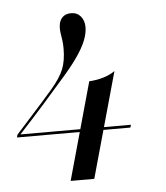

<svg xmlns="http://www.w3.org/2000/svg" viewBox="-81 -466 537 620"><g transform="rotate(-5 187.0 -156.0)"><path d="M-37.1 -41.1 -34.7 -50Q-16.1 -71 5.2 -94.4Q26.6 -117.7 47.2 -141.1Q67.7 -164.5 85.5 -184.7Q116.1 -220.2 127 -247.6Q137.9 -275 137.9 -313.7Q137.9 -329 136.3 -340.3Q134.7 -351.6 133.1 -361.7Q131.5 -371.8 131.5 -380.6Q131.5 -401.6 141.9 -413.7Q152.4 -425.8 171.8 -425.8Q191.1 -425.8 202.8 -412.1Q214.5 -398.4 214.5 -376.6Q214.5 -356.5 204.8 -332.7Q195.2 -308.9 173.8 -278.6Q152.4 -248.4 117.7 -209.7Q91.1 -179 56.9 -140.3Q22.6 -101.6 -26.6 -48.4L-33.1 -50H333.1L330.6 -41.1ZM123.4 113.7 211.3 -201.6Q237.9 -203.2 259.3 -210.1Q280.6 -216.9 295.2 -227.4L200 113.7Z"/></g></svg>

Font: Playfair 144pt SemiCondensed
Style: Italic
Weight: 400
Width: 4
Italic angle: -15.6°
Designer: Claus Eggers Sørensen
Foundry: Claus Eggers Sørensen
Version: Version 2.203